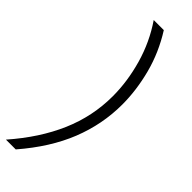

<svg xmlns="http://www.w3.org/2000/svg" viewBox="-342 -725 915 915"><g transform="rotate(45 115.5 -267.5)"><path d="M25 183H-41Q65 62 119 -63Q173 -188 173 -323Q173 -423 143.5 -526.5Q114 -630 54 -718H122Q180 -626 206.5 -525Q233 -424 233 -327Q233 -194 183 -68Q133 58 25 183Z"/></g></svg>

Font: Zilla Slab Regular
Style: Italic
Weight: 400
Italic angle: -6°
Designer: Typotheque.com
Foundry: Typotheque type foundry
Version: Version 1.1; 2017; ttfautohint (v1.6)